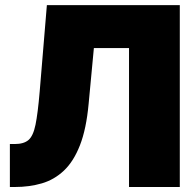

<svg xmlns="http://www.w3.org/2000/svg" viewBox="-20 -748 778 768"><path d="M19.5 0V-171.9H39.1Q75.2 -171.9 94 -188Q112.8 -204.1 122.1 -249.3Q131.3 -294.4 138.7 -381.3L167.5 -727.5H699.2V0H496.1V-555.7H355.5L334.5 -332.5Q325.2 -231.9 299.8 -167Q274.4 -102.1 235.8 -65.7Q197.3 -29.3 147.5 -14.6Q97.7 0 39.1 0Z"/></svg>

Font: Inter Display Black
Style: Regular
Weight: 900
Designer: Rasmus Andersson
Foundry: rsms
Version: Version 4.000;git-a52131595